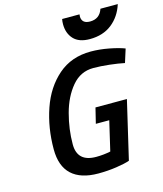

<svg xmlns="http://www.w3.org/2000/svg" viewBox="-134 -1023 962 1133"><g transform="rotate(-15 347.0 -457.0)"><path d="M351 -894Q351 -910 354 -925H460Q459 -919 459 -909Q462 -868 510 -868Q569 -868 588 -925H694Q671 -853 617 -810.5Q563 -768 482 -768Q416 -768 383.5 -803Q351 -838 351 -894ZM107 -195Q107 -326 146.5 -440.5Q186 -555 267 -625.5Q348 -696 467 -696Q520 -696 577.5 -685Q635 -674 671 -660L645 -578Q607 -586 554 -592Q501 -598 456 -598Q378 -598 325.5 -535.5Q273 -473 248 -379.5Q223 -286 223 -194Q223 -87 338 -87Q383 -87 426 -96L468 -276H386L409 -370H601L518 -15Q490 -5 436.5 3Q383 11 325 11Q218 11 162.5 -40.5Q107 -92 107 -195Z"/></g></svg>

Font: Cairo SemiBold
Style: Italic
Weight: 600
Italic angle: -13°
Designer: Mohamed Gaber, Accademia di Belle Arti di Urbino and others
Foundry: Kief Type Foundry, Accademia di Belle Arti di Urbino and others
Version: Version 3.011